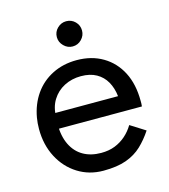

<svg xmlns="http://www.w3.org/2000/svg" viewBox="-100 -720 715 810"><g transform="rotate(-15 257.5 -315.0)"><path d="M86 -210H479Q480 -216 480 -222Q480 -228 480 -234Q480 -307 453 -359.5Q426 -412 377 -441Q328 -470 263 -470Q204 -470 156.5 -446Q109 -422 79 -379Q49 -336 39 -279Q37 -267 36 -255Q35 -243 35 -230Q35 -161 63.5 -106.5Q92 -52 141.5 -21Q191 10 253 10Q313 10 353 -4.5Q393 -19 421 -45.5Q449 -72 472 -107L407 -148Q392 -123 371 -104.5Q350 -86 323.5 -75.5Q297 -65 263 -65Q218 -65 185 -84Q152 -103 134 -140Q116 -177 116 -230L118 -260Q118 -303 137.5 -334.5Q157 -366 190 -383Q223 -400 263 -400Q303 -400 330.5 -384.5Q358 -369 373.5 -341.5Q389 -314 393 -278H86ZM208 -585Q208 -563 224.5 -546.5Q241 -530 263 -530Q286 -530 302 -546.5Q318 -563 318 -585Q318 -608 302 -624Q286 -640 263 -640Q241 -640 224.5 -624Q208 -608 208 -585Z"/></g></svg>

Font: Glinicke Jost Regular
Style: Regular
Weight: 400
Version: Version 3.710